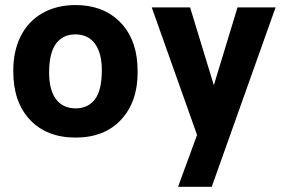

<svg xmlns="http://www.w3.org/2000/svg" viewBox="-20 -531 1107 754"><path d="M200.2 -359.9Q172.9 -323.2 172.9 -246.1Q172.9 -177.2 200.2 -141.1Q227.1 -105.5 276.9 -105.5Q325.2 -105.5 352.5 -140.6Q379.9 -176.3 379.9 -255.4Q379.9 -322.8 352.5 -359.9Q325.2 -396 275.9 -396Q227.1 -396 200.2 -359.9ZM32.2 -249.5V-255.4Q32.2 -329.6 61 -388.2Q90.3 -446.8 145 -478.5Q200.7 -510.7 275.9 -511.2Q381.8 -511.2 447 -449Q512.2 -386.7 519.5 -279.8L520.5 -246.1Q520.5 -130.9 455.1 -60.5Q389.6 9.3 276.9 9.3Q163.6 9.3 97.7 -60.5Q32.2 -130.4 32.2 -249.5ZM753.9 -1 577.1 -498.5 576.2 -502H579.6H724.6H726.6L727.1 -500L819.8 -196.3L912.1 -500L912.6 -502H914.6H1059.1H1062.5L1061 -498.5L811.5 202.6H679.2Z"/></svg>

Font: MAUL Bold
Style: Bold
Weight: 700
Designer: MAUL
Version: Version 1.0; 2020; ttfautohint (v1.8.3)